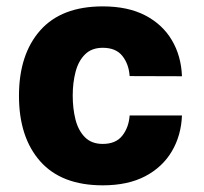

<svg xmlns="http://www.w3.org/2000/svg" viewBox="-20 -568 630 593"><path d="M297.4 -548.3Q375 -548.3 428.5 -520.5Q481.9 -492.7 510.7 -444.1Q539.6 -395.5 542 -332.5L380.4 -333Q377.9 -370.1 357.9 -395.3Q337.9 -420.4 297.4 -420.4Q263.2 -420.4 242.7 -400.1Q222.2 -379.9 213.4 -346.2Q204.6 -312.5 204.6 -272.9Q204.6 -232.9 213.1 -199Q221.7 -165 242.2 -144.3Q262.7 -123.5 297.4 -123.5Q337.9 -123.5 357.9 -149.2Q377.9 -174.8 380.4 -211.4H542Q539.6 -149.4 510.7 -100.6Q481.9 -51.8 428.5 -23.7Q375 4.4 297.4 4.4Q169.9 4.4 104.2 -69.8Q38.6 -144 38.6 -272Q38.6 -399.9 104.2 -474.1Q169.9 -548.3 297.4 -548.3Z"/></svg>

Font: Estedad-FD ExtraBold
Style: Regular
Weight: 800
Designer: Amin Abedi
Version: Version 7.3